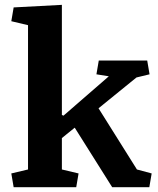

<svg xmlns="http://www.w3.org/2000/svg" viewBox="-20 -783 662 803"><path d="M27.3 -57.6 97.2 -74.2V-677.7L27.3 -694.3L37.1 -752L238.8 -762.7V-302.2L245.6 -299.3L435.1 -463.9L383.3 -472.2L393.1 -529.8H595.7L605.5 -472.2L550.8 -459L392.1 -330.1L552.7 -74.2L614.3 -57.6L604.5 0H449.2L292.5 -249L238.8 -205.6V-74.2L308.6 -57.6L298.8 0H37.1Z"/></svg>

Font: Noticia Text
Style: Bold
Weight: 700
Designer: JM Sole
Foundry: JM Sole
Version: Version 1.003